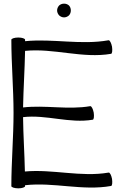

<svg xmlns="http://www.w3.org/2000/svg" viewBox="-20 -1017 673 1049"><path d="M367 -960C367 -970 364 -979 357 -987C349 -994 340 -997 330 -997C320 -997 311 -994 303 -987C296 -979 292 -970 292 -960C292 -950 296 -941 303 -933C311 -926 320 -922 330 -922C340 -922 349 -926 357 -933C364 -941 367 -950 367 -960ZM42 -800C42 -667 54 -533 54 -400C54 -267 42 -133 42 0C42 6 59 12 80 12C101 12 117 6 117 0V-5C273 -23 431 27 587 -1C593 -2 595 -19 592 -40C588 -60 580 -76 573 -74C422 -48 268 -94 116 -80C114 -179 107 -278 106 -377C233 -392 360 -341 487 -363C493 -364 495 -382 492 -402C488 -422 480 -438 473 -437C352 -416 228 -444 106 -430C108 -533 115 -636 117 -739C273 -755 431 -696 587 -723C593 -724 595 -742 592 -762C588 -782 580 -798 573 -797C423 -770 269 -807 117 -792C117 -794 117 -797 117 -800C117 -806 101 -812 80 -812C59 -812 42 -806 42 -800Z"/></svg>

Font: Nupuram Light
Style: Regular
Weight: 300
Designer: Santhosh Thottingal (santhosh.thottingal@gmail.com)
Foundry: SMC
Version: Version 1.000